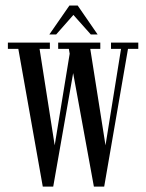

<svg xmlns="http://www.w3.org/2000/svg" viewBox="-20 -679 533 701"><path d="M160.2 -553.2 233.4 -658.7H263.7L336.4 -553.2H311.5L248 -624.5L185.1 -553.2ZM136.2 2.4 46.9 -500.5H8.8V-523.4H162.1V-500.5H124.5L179.7 -148.4L234.4 -482.9L231.4 -500.5H192.4V-523.4H346.2V-500.5H309.6L365.2 -148.4L421.9 -500.5H385.3V-523.4H484.9V-500.5H447.3L360.4 2.4H322.8L247.1 -412.1L174.3 2.4Z"/></svg>

Font: Imbue
Style: Regular
Weight: 400
Designer: Tyler Finck
Foundry: Etcetera Type Company
Version: Version 0.910